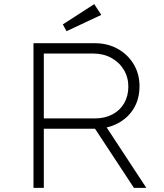

<svg xmlns="http://www.w3.org/2000/svg" viewBox="-20 -909 793 929"><path d="M142 0V-700H438Q501 -700 550 -672.5Q599 -645 627 -598Q655 -551 655 -492Q655 -430 627 -384Q599 -338 549.5 -312Q500 -286 438 -286H192V0ZM628 0 430 -301 474 -326 688 0ZM192 -336H438Q487 -336 524 -355.5Q561 -375 581 -410Q601 -445 601 -490Q601 -535 579 -571.5Q557 -608 518.5 -629Q480 -650 430 -650H192ZM302 -758 284 -791 436 -889 470 -837Z"/></svg>

Font: Lexend Exa ExtraLight
Style: Regular
Weight: 250
Designer: Bonnie Shaver-Troup, Thomas Jockin
Foundry: Lexend
Version: Version 1.007